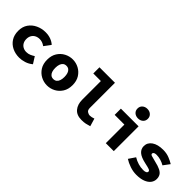

<svg xmlns="http://www.w3.org/2000/svg" viewBox="137 -1738 2725 2725"><g transform="rotate(45 1500.0 -375.0)"><path d="M343 12Q264 12 201 -19Q138 -50 101 -108Q64 -166 64 -249Q64 -332 104.5 -390Q145 -448 211.5 -479Q278 -510 354 -510Q414 -510 462.5 -491.5Q511 -473 542 -443L469 -345Q441 -365 415.5 -373.5Q390 -382 364 -382Q324 -382 293 -365.5Q262 -349 245 -319Q228 -289 228 -249Q228 -208 244.5 -178.5Q261 -149 290.5 -132.5Q320 -116 358 -116Q396 -116 427.5 -130Q459 -144 485 -161L548 -61Q503 -23 448 -5.5Q393 12 343 12Z M900 12Q834 12 775.5 -19Q717 -50 680.5 -108Q644 -166 644 -249Q644 -332 680.5 -390Q717 -448 775.5 -479Q834 -510 900 -510Q966 -510 1024.5 -479Q1083 -448 1119.5 -390Q1156 -332 1156 -249Q1156 -166 1119.5 -108Q1083 -50 1024.5 -19Q966 12 900 12ZM900 -116Q931 -116 951.5 -132.5Q972 -149 982 -178.5Q992 -208 992 -249Q992 -289 982 -319Q972 -349 951.5 -365.5Q931 -382 900 -382Q869 -382 848.5 -365.5Q828 -349 818 -319Q808 -289 808 -249Q808 -208 818 -178.5Q828 -149 848.5 -132.5Q869 -116 900 -116Z M1593 12Q1496 12 1447 -46.5Q1398 -105 1398 -200V-574H1246V-698H1557V-194Q1557 -150 1582 -133Q1607 -116 1635 -116Q1652 -116 1669.5 -120Q1687 -124 1710 -132L1745 -14Q1706 -2 1673.5 5Q1641 12 1593 12Z M2071 0V-373H1876V-498H2231V0ZM2145 -571Q2100 -571 2070.5 -597Q2041 -623 2041 -666Q2041 -709 2070.5 -735.5Q2100 -762 2145 -762Q2190 -762 2219.5 -735.5Q2249 -709 2249 -666Q2249 -623 2219.5 -597Q2190 -571 2145 -571Z M2693 12Q2628 12 2562.5 -10.5Q2497 -33 2450 -64L2517 -163Q2563 -135 2613.5 -120Q2664 -105 2715 -105Q2752 -105 2768.5 -115.5Q2785 -126 2785 -142Q2785 -151 2779.5 -158Q2774 -165 2761.5 -170.5Q2749 -176 2726.5 -181Q2704 -186 2670 -194Q2568 -216 2524.5 -255Q2481 -294 2481 -351Q2481 -423 2543.5 -466.5Q2606 -510 2714 -510Q2783 -510 2838 -488Q2893 -466 2933 -441L2862 -346Q2823 -369 2781 -381Q2739 -393 2699 -393Q2680 -393 2666.5 -389Q2653 -385 2646 -377Q2639 -369 2639 -359Q2639 -341 2663.5 -333.5Q2688 -326 2748 -311Q2824 -294 2866.5 -272.5Q2909 -251 2926 -221.5Q2943 -192 2943 -151Q2943 -105 2914.5 -68Q2886 -31 2830.5 -9.5Q2775 12 2693 12Z"/></g></svg>

Font: Source Code Pro ExtraBold
Style: Regular
Weight: 800
Monospace: yes
Designer: Paul D. Hunt, Teo Tuominen
Foundry: Adobe Systems Incorporated
Version: Version 1.018;hotconv 1.0.116;makeotfexe 2.5.65601